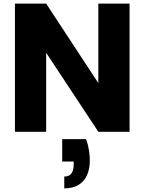

<svg xmlns="http://www.w3.org/2000/svg" viewBox="-20 -722 818 1052"><path d="M320.8 40.2H451.8Q463 71.9 467.5 101.4Q472.1 130.9 472.1 158.2Q472.1 202.9 457 237.2Q441.9 271.6 410.8 290.9Q379.7 310.2 332.1 310.2V245.4Q357.7 245.4 370.7 229Q383.8 212.7 383.8 178.8V163.1H320.8ZM518.8 -702.3H689.9V0H518.8L232.9 -432.9V0H61.8V-702.3H232.9L518.8 -266.8Z"/></svg>

Font: Poppins Variable
Style: Regular
Weight: 100
Designer: Jonny Pinhorn
Foundry: Indian Type Foundry
Version: Version 6.000